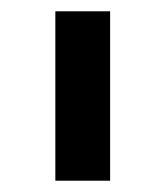

<svg xmlns="http://www.w3.org/2000/svg" viewBox="-20 -760 293 340"><path d="M78 -440V-740H175V-440Z"/></svg>

Font: IBM Plex Sans Thai Looped Medium
Style: Regular
Weight: 500
Designer: Mike Abbink, Paul van der Laan, Pieter van Rosmalen, Ben Mitchell, Mark Frömberg
Foundry: Bold Monday
Version: Version 1.1